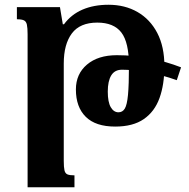

<svg xmlns="http://www.w3.org/2000/svg" viewBox="-20 -522 793 807"><path d="M96 265V-378Q96 -405 93 -418.5Q90 -432 80.5 -436.5Q71 -441 51 -441V-492H232L244 -420H249Q279 -461 326.5 -481.5Q374 -502 436 -502Q505 -502 558 -471.5Q611 -441 641 -383.5Q671 -326 671 -244Q671 -167 650.5 -110Q630 -53 584.5 -21.5Q539 10 464 10Q382 10 340.5 -31Q299 -72 299 -146Q299 -211 345.5 -250.5Q392 -290 471 -290Q544 -290 611.5 -276.5Q679 -263 741 -239L723 -185Q662 -207 599.5 -218Q537 -229 493 -229Q462 -229 447.5 -205Q433 -181 433 -137Q433 -93 445.5 -71.5Q458 -50 478 -50Q495 -50 504.5 -65.5Q514 -81 518 -123.5Q522 -166 522 -246Q522 -344 490 -385.5Q458 -427 389 -427Q316 -427 282 -381.5Q248 -336 248 -255V154Q248 181 251 194Q254 207 263.5 211Q273 215 293 215V265Z"/></svg>

Font: Noto Serif Armenian
Style: Regular
Weight: 400
Designer: Monotype Design Team
Foundry: Monotype Imaging Inc.
Version: Version 2.007